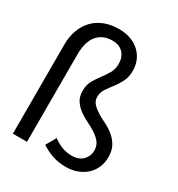

<svg xmlns="http://www.w3.org/2000/svg" viewBox="-174 -840 899 967"><g transform="rotate(30 275.0 -356.0)"><path d="M37 0H119V-507Q119 -582 150.5 -619.5Q182 -657 237 -657Q279 -657 301 -632.5Q323 -608 323 -571Q323 -539 309 -515.5Q295 -492 278 -469.5Q261 -447 247 -422.5Q233 -398 233 -364Q233 -329 248 -306.5Q263 -284 285.5 -267.5Q308 -251 334 -238.5Q360 -226 382.5 -211.5Q405 -197 420 -178Q435 -159 435 -130Q435 -99 412.5 -75.5Q390 -52 348 -52Q319 -52 293 -61.5Q267 -71 239 -91L206 -33Q238 -12 273 0Q308 12 350 12Q387 12 417 0.5Q447 -11 468.5 -31Q490 -51 501.5 -78.5Q513 -106 513 -137Q513 -177 498 -203Q483 -229 461 -247Q439 -265 412.5 -278Q386 -291 364 -304.5Q342 -318 327 -334Q312 -350 312 -374Q312 -400 326 -420.5Q340 -441 357 -463Q374 -485 388 -512Q402 -539 402 -576Q402 -606 391.5 -632.5Q381 -659 360 -679.5Q339 -700 308.5 -712Q278 -724 238 -724Q191 -724 154 -709.5Q117 -695 91 -668Q65 -641 51 -603Q37 -565 37 -519Z"/></g></svg>

Font: Codetta
Style: Regular
Weight: 400
Italic angle: -11°
Designer: Ulrich Proeller
Foundry: PROSA GmbH
Version: Version 2.00;September 29, 2018;FontCreator 11.5.0.2427 64-b